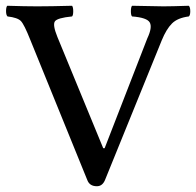

<svg xmlns="http://www.w3.org/2000/svg" viewBox="-20 -635 680 666"><path d="M438 -578Q434 -582 434 -596Q434 -610 438 -615Q520 -613 547 -613Q574 -613 635 -615Q640 -610 640 -596Q640 -582 635 -578Q596 -573 576.5 -553.5Q557 -534 541 -495L344 -10Q335 11 316 11Q291 11 283 -10L85 -497Q64 -550 52.5 -562Q41 -574 6 -578Q1 -583 1 -596.5Q1 -610 5 -615Q68 -613 109 -613Q154 -613 230 -615Q234 -610 234 -596Q234 -582 230 -578Q179 -573 170.5 -561Q162 -549 179 -507L338 -121H343L491 -502Q509 -540 499.5 -557Q490 -574 438 -578Z"/></svg>

Font: Linux Libertine Mono O
Style: Mono
Weight: 400
Designer: Philipp H. Poll
Foundry: Philipp H. Poll
Version: Version 5.1.7